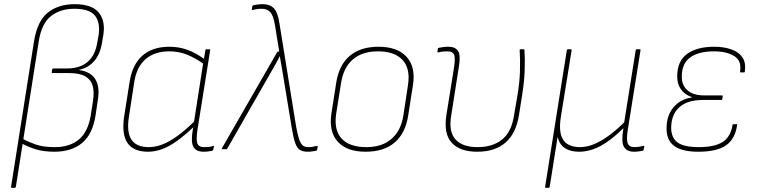

<svg xmlns="http://www.w3.org/2000/svg" viewBox="-20 -715 3635 920"><path d="M36 185Q32 185 33 180L143 -517Q159 -615 209.5 -655Q260 -695 338 -695Q420 -695 453 -655Q486 -615 475 -547L469 -511Q460 -455 431 -422Q402 -389 360 -381V-379Q413 -372 436 -336.5Q459 -301 449 -237L438 -163Q424 -72 373.5 -30Q323 12 241 12Q187 12 148.5 -0.5Q110 -13 84 -28L88 -50Q118 -34 153 -22Q188 -10 243 -10Q314 -10 358 -46.5Q402 -83 415 -163L426 -234Q432 -275 424 -304Q416 -333 389 -349Q362 -365 308 -365H231Q227 -365 228 -370L230 -383Q232 -387 235 -387H303Q341 -387 370.5 -400Q400 -413 419.5 -440Q439 -467 446 -511L452 -543Q462 -605 436 -639Q410 -673 336 -673Q270 -673 225 -638.5Q180 -604 166 -519L56 180Q55 185 51 185Z M689 12Q619 12 590.5 -30.5Q562 -73 575 -158L601 -322Q614 -406 662.5 -448.5Q711 -491 791 -491Q838 -491 879 -476Q920 -461 963 -429L960 -406Q913 -439 874 -454Q835 -469 791 -469Q721 -469 677.5 -431.5Q634 -394 623 -320L598 -157Q586 -83 609.5 -46.5Q633 -10 693 -10Q725 -10 758.5 -23Q792 -36 830 -63.5Q868 -91 912 -134L908 -107Q866 -67 828.5 -40Q791 -13 757 -0.5Q723 12 689 12ZM956 12Q920 12 907 -11Q894 -34 903 -88L907 -112L908 -121L954 -415L956 -425L964 -474Q965 -479 970 -479H983Q988 -479 987 -474L926 -92Q919 -44 926 -27Q933 -10 958 -10Q972 -10 981.5 -11Q991 -12 1002 -16Q1006 -18 1005 -12L1002 1Q1001 7 995 8Q988 9 978.5 10.5Q969 12 956 12Z M1455 12Q1432 12 1418 4Q1404 -4 1395 -28.5Q1386 -53 1378 -102L1332 -381Q1330 -396 1326.5 -413Q1323 -430 1321 -445H1320Q1312 -428 1302.5 -411.5Q1293 -395 1284 -379L1069 -3Q1068 0 1064 0H1045Q1043 0 1042.5 -1.5Q1042 -3 1043 -4L1308 -465Q1310 -468 1313 -468H1318L1298 -592Q1290 -641 1275 -657Q1260 -673 1234 -673Q1222 -673 1211.5 -671.5Q1201 -670 1191 -667Q1185 -665 1187 -671L1189 -685Q1190 -689 1194 -690Q1203 -692 1215.5 -693.5Q1228 -695 1241 -695Q1273 -695 1292 -675.5Q1311 -656 1319 -603L1399 -108Q1407 -65 1414.5 -44.5Q1422 -24 1432 -17Q1442 -10 1458 -10Q1469 -10 1477.5 -11.5Q1486 -13 1498 -16Q1503 -17 1502 -10L1500 1Q1499 6 1496 7Q1486 9 1475.5 10.5Q1465 12 1455 12Z M1732 12Q1642 12 1598.5 -36Q1555 -84 1568 -171L1591 -318Q1604 -403 1655.5 -447Q1707 -491 1794 -491Q1884 -491 1928 -443Q1972 -395 1959 -309L1936 -162Q1923 -77 1871.5 -32.5Q1820 12 1732 12ZM1736 -10Q1811 -10 1856.5 -50Q1902 -90 1913 -163L1935 -308Q1947 -386 1909 -427.5Q1871 -469 1791 -469Q1715 -469 1670 -429.5Q1625 -390 1614 -316L1591 -171Q1579 -93 1616.5 -51.5Q1654 -10 1736 -10Z M2267 12Q2184 12 2144.5 -31Q2105 -74 2119 -164L2155 -388Q2163 -439 2155.5 -454Q2148 -469 2124 -469Q2114 -469 2103 -468Q2092 -467 2081 -464Q2076 -463 2076 -468L2078 -482Q2078 -484 2079.5 -484.5Q2081 -485 2083 -486Q2091 -488 2104 -489.5Q2117 -491 2129 -491Q2161 -491 2174.5 -471.5Q2188 -452 2179 -397L2142 -161Q2129 -84 2162.5 -47Q2196 -10 2268 -10Q2341 -10 2386 -46.5Q2431 -83 2443 -162L2459 -255Q2470 -319 2471.5 -375.5Q2473 -432 2470 -475Q2470 -479 2474 -479H2488Q2493 -479 2493 -475Q2496 -434 2494 -378Q2492 -322 2482 -260L2467 -165Q2453 -76 2402.5 -32Q2352 12 2267 12Z M2595 185Q2591 185 2592 180L2696 -474Q2697 -479 2701 -479H2714Q2720 -479 2719 -474L2667 -152Q2656 -79 2679 -44.5Q2702 -10 2759 -10Q2794 -10 2829.5 -25.5Q2865 -41 2900.5 -67.5Q2936 -94 2971 -129L3026 -474Q3027 -479 3031 -479H3044Q3050 -479 3049 -474L2988 -92Q2981 -48 2987.5 -29Q2994 -10 3021 -10Q3030 -10 3040.5 -11.5Q3051 -13 3063 -16Q3068 -18 3067 -12L3064 2Q3063 5 3062 6Q3061 7 3057 8Q3051 9 3040.5 10.5Q3030 12 3018 12Q2983 12 2969.5 -12Q2956 -36 2967 -100H2966Q2909 -43 2857.5 -15.5Q2806 12 2754 12Q2713 12 2686.5 -5.5Q2660 -23 2652 -60L2614 180Q2613 185 2610 185Z M3326 12Q3247 12 3210 -16Q3173 -44 3174 -101Q3174 -160 3206 -199.5Q3238 -239 3295 -248V-250Q3261 -261 3242.5 -287.5Q3224 -314 3225 -352Q3226 -424 3273.5 -457.5Q3321 -491 3402 -491Q3448 -491 3484 -478.5Q3520 -466 3537.5 -440Q3555 -414 3549 -372Q3549 -368 3545 -368H3529Q3525 -368 3526 -372Q3535 -423 3498.5 -446Q3462 -469 3401 -469Q3328 -469 3287.5 -440Q3247 -411 3247 -349Q3246 -307 3274 -282.5Q3302 -258 3351 -258H3440Q3443 -258 3443 -254L3441 -240Q3441 -236 3437 -236H3348Q3274 -236 3235.5 -201.5Q3197 -167 3196 -104Q3196 -55 3226.5 -32.5Q3257 -10 3328 -10Q3404 -10 3442.5 -34.5Q3481 -59 3490 -116Q3490 -120 3494 -120H3510Q3514 -120 3512 -116Q3503 -50 3459.5 -19Q3416 12 3326 12Z"/></svg>

Font: Sofia Sans Thin
Style: Italic
Weight: 250
Italic angle: -9°
Version: Version 4.100-B